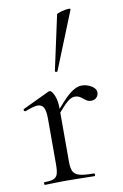

<svg xmlns="http://www.w3.org/2000/svg" viewBox="-84 -780 532 829"><g transform="rotate(-10 182.0 -365.5)"><path d="M275 -395Q297 -395 317 -383Q337 -371 337 -354Q337 -341 328 -332Q319 -323 304 -323Q295 -323 288.5 -326.5Q282 -330 273 -337Q264 -345 256 -349Q248 -353 237 -353Q222 -353 204 -338Q186 -323 143 -271L139 -282Q192 -348 221 -371.5Q250 -395 275 -395ZM45 -12Q72 -12 85 -17.5Q98 -23 102.5 -37Q107 -51 107 -81V-279Q107 -313 99 -328Q91 -343 72 -343Q56 -343 18 -328H16Q12 -328 10.5 -332.5Q9 -337 13 -339L129 -394Q131 -395 135 -395Q144 -395 154 -372Q164 -349 164 -313V-81Q164 -51 171.5 -37Q179 -23 199 -17.5Q219 -12 261 -12Q265 -12 265 -6Q265 0 261 0Q229 0 210 -1L136 -2L81 -1Q68 0 45 0Q42 0 42 -6Q42 -12 45 -12ZM179 -472Q176 -472 173.5 -473.5Q171 -475 172 -476L224 -716Q225 -720 245 -725.5Q265 -731 277 -731Q286 -731 285 -727L183 -474Q183 -472 179 -472Z"/></g></svg>

Font: Cormorant
Style: Regular
Weight: 400
Designer: Christian Thalmann (Catharsis Fonts)
Foundry: Catharsis Fonts
Version: Version 4.000